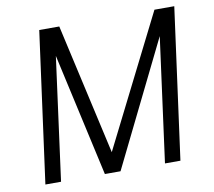

<svg xmlns="http://www.w3.org/2000/svg" viewBox="-79 -814 1009 906"><g transform="rotate(-10 425.0 -361.5)"><path d="M67 0H142L221 -589L352 0H427L720 -596L640 0H714L812 -723H717L402 -96L261 -723H165Z"/></g></svg>

Font: United Sans Light
Style: Italic
Weight: 300
Italic angle: -8°
Designer: Pablo Impallari, Rodrigo Fuenzalida (Modified by Dan O. Williams)
Version: Version 1.000;PS 001.000;hotconv 1.0.88;makeotf.lib2.5.64775